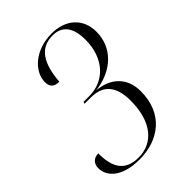

<svg xmlns="http://www.w3.org/2000/svg" viewBox="-214 -823 931 931"><g transform="rotate(-45 251.5 -357.0)"><path d="M184 10C315 10 422 -66 422 -220C422 -316 360 -368 273 -376C395 -391 474 -470 474 -576C474 -668 409 -724 314 -724C201 -724 124 -653 124 -579C124 -543 146 -532 175 -532C184 -644 220 -714 311 -714C377 -714 409 -668 409 -587C409 -458 331 -380 229 -380H189L186 -370H229C311 -370 355 -324 355 -223C355 -76 285 0 187 0C97 0 62 -55 63 -153C33 -153 12 -134 12 -102C12 -47 61 10 184 10Z"/></g></svg>

Font: Noto Serif Display SemiCondensed Light
Style: Italic
Weight: 300
Width: 4
Italic angle: -12°
Designer: Monotype Design Team
Foundry: Monotype Imaging Inc.
Version: Version 2.009